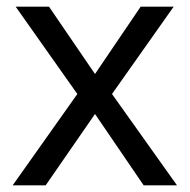

<svg xmlns="http://www.w3.org/2000/svg" viewBox="-20 -556 569 576"><path d="M212 -274 27 -536H127L265 -334L402 -536H501L316 -274L511 0H411L265 -214L117 0H18Z"/></svg>

Font: hingl115
Style: Book
Weight: 400
Designer: Jelle Bosma - Monotype Design Team
Foundry: Monotype Imaging Inc.
Version: Version 2.003